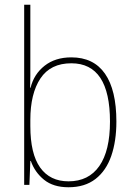

<svg xmlns="http://www.w3.org/2000/svg" viewBox="-20 -873 565 810"><path d="M108 -602Q108 -581 108 -552.5Q108 -524 107 -503H109Q123 -560 168 -595.5Q213 -631 281 -631Q375 -631 423 -562Q471 -493 471 -360Q471 -278 449.5 -215.5Q428 -153 383 -118Q338 -83 269 -83Q205 -83 166 -114.5Q127 -146 110 -194H108L104 -93H82V-853H108ZM281 -606Q193 -606 150.5 -542Q108 -478 108 -367V-341Q108 -224 149.5 -166Q191 -108 269 -108Q354 -108 399 -172.5Q444 -237 444 -360Q444 -606 281 -606Z"/></svg>

Font: Noto Sans Telugu UI SemiCondensed Thin
Style: Regular
Weight: 100
Width: 4
Designer: Jelle Bosma - Monotype Design Team
Foundry: Monotype Imaging Inc.
Version: Version 2.005; ttfautohint (v1.8.4.7-5d5b)